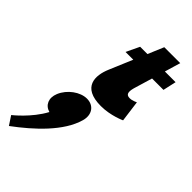

<svg xmlns="http://www.w3.org/2000/svg" viewBox="-402 -602 1192 1192"><g transform="rotate(45 194.0 -6.0)"><path d="M166.1 45C226.1 45 260.8 93 243 157C205.8 289 71.8 413 -56.7 508L-94.9 450C-94.9 450 5.1 372 59.8 269C12.8 256 -8.3 211 14 157C40.8 93 108.1 45 166.1 45ZM235.7 -416H171.7L130.3 -329H198.3L134.1 -177C98.2 -93 92.4 17 259.4 17C345.4 17 419.8 -18 419.8 -18L401.2 -158C401.2 -158 376 -144 351 -144C321 -144 315.1 -164 326.5 -206L363.3 -329H463.3L482.7 -416H388.7L419.6 -520H279.6Z"/></g></svg>

Font: Hussar Milosc
Style: Obl
Weight: 700
Foundry: Cannot Into Space Fonts
Version: Version 1.02